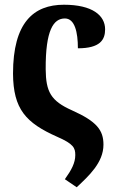

<svg xmlns="http://www.w3.org/2000/svg" viewBox="-20 -568 493 811"><path d="M35 -257C36 -107 89 -49 222 10C291 40 298 57 298 87C298 120 282 150 254 189L304 223C355 175 417 119 417 43C417 -18 389 -55 284 -102C194 -142 174 -181 173 -275C172 -441 206 -490 254 -490C296 -490 309 -432 309 -364C403 -364 424 -400 424 -444C424 -503 370 -548 250 -548C122 -548 35 -473 35 -257Z"/></svg>

Font: Noto Serif Condensed
Style: Bold
Weight: 700
Width: 3
Designer: Monotype Design Team
Foundry: Monotype Imaging Inc.
Version: Version 2.015